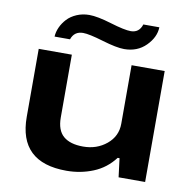

<svg xmlns="http://www.w3.org/2000/svg" viewBox="-82 -805 895 898"><g transform="rotate(10 366.0 -356.0)"><path d="M127.9 -596.2Q128.9 -618.2 138.9 -640.4Q148.9 -662.6 166.3 -681.4Q183.6 -700.2 211.2 -712.2Q238.8 -724.1 271 -724.1Q309.1 -724.1 376.7 -703.6Q444.3 -683.1 474.1 -683.1Q514.2 -683.1 526.9 -724.1H603Q601.6 -676.3 561 -635.7Q520.5 -595.2 458 -595.2Q421.9 -595.2 353.5 -615.7Q285.2 -636.2 256.8 -636.2Q214.8 -636.2 201.2 -596.2ZM291 12.2Q64.9 12.2 64.9 -204.1V-526.9H222.2V-229Q222.2 -168 254.4 -140.4Q286.6 -112.8 348.1 -112.8Q413.1 -112.8 459.5 -151.1Q505.9 -189.5 505.9 -249V-526.9H663.1V0H537.1L525.9 -88.9H517.1Q477.1 -36.1 417.5 -12Q357.9 12.2 291 12.2Z"/></g></svg>

Font: Archivo Expanded
Style: Bold
Weight: 700
Width: 7
Designer: Hector Gatti
Foundry: Omnibus-Type
Version: Version 2.001